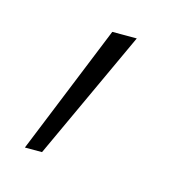

<svg xmlns="http://www.w3.org/2000/svg" viewBox="-49 -128 286 303"><g transform="rotate(15 94.5 23.0)"><path d="M43 129H15L101 -83H141Z"/></g></svg>

Font: Titillium Web ExtraLight
Style: Italic
Weight: 275
Italic angle: -13°
Version: Version 1.002;PS 57.000;hotconv 1.0.70;makeotf.lib2.5.55311